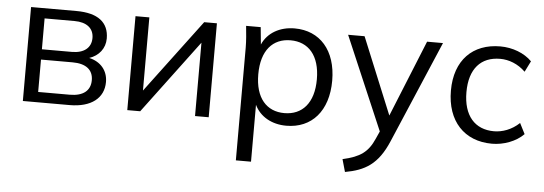

<svg xmlns="http://www.w3.org/2000/svg" viewBox="-49 -653 2894 1022"><g transform="rotate(5 1398.5 -142.0)"><path d="M80 0H330C445 0 512 -53 512 -139C512 -200 474 -245 412 -259C463 -276 496 -317 496 -370C496 -456 438 -502 322 -502H80ZM326 -55H157V-228H326C397 -228 436 -198 436 -142C436 -86 397 -55 326 -55ZM317 -283H157V-448H317C382 -448 420 -418 420 -366C420 -314 382 -283 317 -283Z M638 0H707L1000 -392V0H1073V-502H1005L712 -111V-502H638Z M1237 -386V216H1318V-88C1347 -27 1410 9 1488 9C1624 9 1711 -89 1711 -251C1711 -413 1623 -511 1488 -511C1409 -511 1344 -474 1316 -410L1307 -502H1229C1233 -463 1237 -423 1237 -386ZM1472 -57C1377 -57 1316 -124 1316 -251C1316 -379 1377 -446 1472 -446C1567 -446 1629 -379 1629 -251C1629 -124 1567 -57 1472 -57Z M1802 160 1821 227C1926 208 1995 170 2049 42L2281 -502H2196L2030 -93L1862 -502H1774L1987 -4L1969 36C1937 109 1896 139 1802 160Z M2587 9C2649 9 2715 -15 2756 -57L2727 -114C2686 -75 2636 -58 2592 -58C2489 -58 2428 -128 2428 -253C2428 -378 2489 -445 2592 -445C2638 -445 2687 -427 2727 -388L2756 -446C2716 -487 2652 -511 2587 -511C2440 -511 2345 -417 2345 -254C2345 -91 2439 9 2587 9Z"/></g></svg>

Font: Poppy and Pepper
Style: Regular
Weight: 400
Designer: Thy Ha
Foundry: Thy Ha
Version: Version 0.001;Glyphs 3.2 (3227)